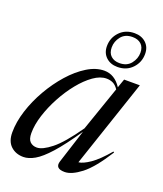

<svg xmlns="http://www.w3.org/2000/svg" viewBox="-139 -834 796 935"><g transform="rotate(20 259.5 -366.0)"><path d="M268.5 -31.5 324 -204.5Q266 -119 224.2 -72.5Q182.5 -26 151 -8Q119.5 10 92.5 10Q53 10 27.2 -14Q1.5 -38 1.5 -84.5Q1.5 -138 20.5 -197.8Q39.5 -257.5 72.2 -314.5Q105 -371.5 146.2 -418Q187.5 -464.5 232.5 -492.2Q277.5 -520 321 -520Q374.5 -520 409.5 -466.5L425.5 -512H507L354 -57.5Q376.5 -59.5 412.8 -84.2Q449 -109 496.5 -165L501 -161.5Q440 -65 391.2 -27.5Q342.5 10 306.5 10Q255 10 268.5 -31.5ZM90 -113Q90 -81.5 103.5 -68.5Q117 -55.5 138.5 -55.5Q167.5 -55.5 213.2 -91.8Q259 -128 325.5 -223L405.5 -454Q393 -473 377.8 -480.2Q362.5 -487.5 344 -487.5Q312 -487.5 277 -462.8Q242 -438 208.8 -397Q175.5 -356 148.8 -306.2Q122 -256.5 106 -206.2Q90 -156 90 -113ZM397 -742Q433 -742 456 -720.8Q479 -699.5 479 -664Q479 -620.5 449.5 -589.5Q420 -558.5 373 -558.5Q337 -558.5 314 -580Q291 -601.5 291 -637Q291 -680.5 320.5 -711.2Q350 -742 397 -742ZM376 -579.5Q414.5 -579.5 435 -605.2Q455.5 -631 455.5 -662Q455.5 -690.5 438.8 -705.8Q422 -721 394 -721Q355.5 -721 335.2 -695.5Q315 -670 315 -639Q315 -610 331.8 -594.8Q348.5 -579.5 376 -579.5Z"/></g></svg>

Font: Newsreader 72pt
Style: Italic
Weight: 400
Italic angle: -17°
Designer: Hugues Gentile
Foundry: Production Type
Version: Version 1.003; ttfautohint (v1.8.3)